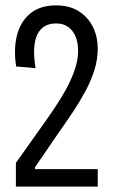

<svg xmlns="http://www.w3.org/2000/svg" viewBox="-20 -693 425 713"><path d="M39 0V-88L156 -253Q182 -290 203 -323.5Q224 -357 238.5 -387.5Q253 -418 261.5 -447Q270 -476 270 -504Q270 -535 260.5 -557.5Q251 -580 233 -593Q215 -606 188 -606Q165 -606 147.5 -596.5Q130 -587 119.5 -566.5Q109 -546 107 -514.5Q105 -483 112 -440L40 -446Q30 -510 43 -561.5Q56 -613 92.5 -643Q129 -673 188 -673Q240 -673 274.5 -650Q309 -627 326 -591Q343 -555 343 -514Q343 -472 330.5 -432.5Q318 -393 297 -354Q276 -315 250 -276Q224 -237 197 -199L110 -72V-65H343V0Z"/></svg>

Font: Bricolage Grotesque 24pt Condensed Light
Style: Regular
Weight: 300
Width: 3
Designer: Mathieu Triay
Foundry: Atelier Triay
Version: Version 1.001;gftools[0.9.33.dev8+g029e19f]